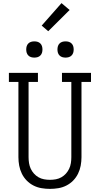

<svg xmlns="http://www.w3.org/2000/svg" viewBox="-20 -1202 640 1230"><path d="M300 8Q273 8 246 3.5Q219 -1 194.5 -13.5Q170 -26 151 -45.5Q132 -65 120 -89.5Q108 -114 103 -141Q98 -168 98 -195V-677H37V-735H223V-677H163V-195Q163 -176 166 -157Q169 -138 177 -121Q185 -104 197.5 -90Q210 -76 226.5 -66.5Q243 -57 262 -53.5Q281 -50 300 -50Q319 -50 338 -53.5Q357 -57 373.5 -66.5Q390 -76 402.5 -90Q415 -104 423 -121Q431 -138 434 -157Q437 -176 437 -195V-677H377V-735H563V-677H502V-195Q502 -168 497 -141Q492 -114 480 -89.5Q468 -65 449 -45.5Q430 -26 405.5 -13.5Q381 -1 354 3.5Q327 8 300 8ZM400 -833Q389 -833 379 -836Q369 -839 361.5 -846.5Q354 -854 351 -864Q348 -874 348 -885Q348 -896 351 -906Q354 -916 361.5 -923.5Q369 -931 379 -934Q389 -937 400 -937Q411 -937 421 -934Q431 -931 438.5 -923.5Q446 -916 449 -906Q452 -896 452 -885Q452 -874 449 -864Q446 -854 438.5 -846.5Q431 -839 421 -836Q411 -833 400 -833ZM200 -833Q189 -833 179 -836Q169 -839 161.5 -846.5Q154 -854 151 -864Q148 -874 148 -885Q148 -896 151 -906Q154 -916 161.5 -923.5Q169 -931 179 -934Q189 -937 200 -937Q211 -937 221 -934Q231 -931 238.5 -923.5Q246 -916 249 -906Q252 -896 252 -885Q252 -874 249 -864Q246 -854 238.5 -846.5Q231 -839 221 -836Q211 -833 200 -833ZM289 -1002 247 -1038 374 -1182 426 -1138Z"/></svg>

Font: Iosevka Slab Light Extended
Style: Regular
Weight: 300
Width: 7
Monospace: yes
Designer: Belleve Invis
Foundry: Belleve Invis
Version: Version 11.1.0; ttfautohint (v1.8.3)